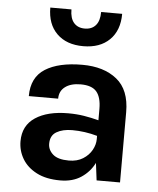

<svg xmlns="http://www.w3.org/2000/svg" viewBox="-53 -782 691 841"><g transform="rotate(5 292.5 -361.0)"><path d="M243 14Q180.5 14 138.8 -7.8Q97 -29.5 76 -65Q55 -100.5 55 -142Q55 -211 108.5 -246.5Q162 -282 253 -282Q289.5 -282 322.2 -276.8Q355 -271.5 387 -263V-313Q387 -364 366.2 -388.5Q345.5 -413 296 -413Q253 -413 228 -394.2Q203 -375.5 203 -342H74Q74 -424.5 133 -461.8Q192 -499 296 -499Q390.5 -499 447.8 -453Q505 -407 505 -309V0H402L392.5 -76Q372.5 -36 335 -11Q297.5 14 243 14ZM181 -142Q181 -115 203 -95.5Q225 -76 273 -76Q309.5 -76 335 -92Q360.5 -108 373.8 -132Q387 -156 387 -180V-194.5Q332 -210 277 -210Q235 -210 208 -194.2Q181 -178.5 181 -142ZM292 -580.5Q218.5 -580.5 176.2 -622Q134 -663.5 134 -736.5H227Q227 -697.5 244.2 -677.8Q261.5 -658 292 -658Q323 -658 340.2 -677.8Q357.5 -697.5 357.5 -736.5H450Q450 -663.5 407.8 -622Q365.5 -580.5 292 -580.5Z"/></g></svg>

Font: Karla
Style: Bold
Weight: 700
Designer: Jonathan Pinhorn
Version: Version 2.004; ttfautohint (v1.8.4.7-5d5b);gftools[0.9.33]